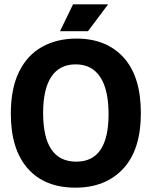

<svg xmlns="http://www.w3.org/2000/svg" viewBox="-20 -852 700 886"><path d="M328 14Q186 14 108 -74.5Q30 -163 30 -327Q30 -444 68 -521Q106 -598 174.5 -636Q243 -674 333 -674Q471 -674 550.5 -586.5Q630 -499 630 -330Q630 -161 548.5 -73.5Q467 14 328 14ZM332 -106Q481 -106 481 -325Q481 -438 442.5 -496.5Q404 -555 329 -555Q255 -555 217 -498Q179 -441 179 -331Q179 -106 332 -106ZM386 -708H257L317 -832H479Z"/></svg>

Font: Bricolage Grotesque 96pt Bricolage Grotesque 48pt Regular
Style: Bold
Weight: 700
Designer: Mathieu Triay
Foundry: Atelier Triay
Version: Version 1.001; ttfautohint (v1.8.4.7-5d5b);gftools[0.9.33.de